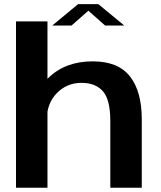

<svg xmlns="http://www.w3.org/2000/svg" viewBox="-20 -886 758 906"><path d="M55.5 0H204V-785H55.5ZM500.5 0H649V-323Q649 -454.5 593.2 -525.5Q537.5 -596.5 417.5 -596.5Q288.5 -596.5 208.8 -518.8Q129 -441 129 -364.5L201 -322.5Q201 -398.5 248.5 -446.8Q296 -495 364.5 -495Q431 -495 465.8 -455.2Q500.5 -415.5 500.5 -315ZM226.5 -765.5H317.5L397 -835.5L476 -765.5H566.5L444 -866.5H348.5Z"/></svg>

Font: Anybody SemiExpanded SemiBold
Style: Regular
Weight: 600
Width: 6
Designer: Tyler Finck
Foundry: Etcetera Type Company
Version: Version 1.113;gftools[0.9.25]